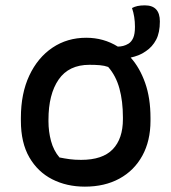

<svg xmlns="http://www.w3.org/2000/svg" viewBox="-20 -686 640 717"><path d="M302 -545Q367 -545 420 -512Q430 -512 440 -514.5Q450 -517 460 -523Q471 -530 477.5 -544.5Q484 -559 484 -586Q484 -624 473 -656Q482 -661 493.5 -663.5Q505 -666 521 -666Q577 -666 577 -606Q577 -564 563 -537.5Q549 -511 525 -495Q511 -485 496.5 -479.5Q482 -474 468 -471Q502 -433 522 -376.5Q542 -320 542 -246V-235Q542 -160 511.5 -104.5Q481 -49 426 -19Q371 11 297 11Q229 11 175 -16.5Q121 -44 89.5 -98.5Q58 -153 58 -235V-246Q58 -337 89.5 -404Q121 -471 176 -508Q231 -545 302 -545ZM314 -444Q237 -444 199 -389Q161 -334 161 -239V-233Q161 -195 170.5 -159.5Q180 -124 202 -98Q222 -94 240.5 -91.5Q259 -89 283 -89Q363 -89 401 -128.5Q439 -168 439 -241V-248Q439 -308 426 -355.5Q413 -403 384 -436Q370 -441 353 -442.5Q336 -444 314 -444Z"/></svg>

Font: Recursive Mn Csl St Med
Style: Regular
Weight: 500
Monospace: yes
Version: Version 1.079;hotconv 1.0.112;makeotfexe 2.5.65598; ttfautoh